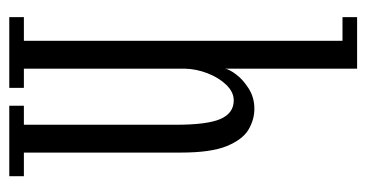

<svg xmlns="http://www.w3.org/2000/svg" viewBox="-208 -582 790 414"><g transform="rotate(90 187.0 -375.0)"><path d="M17 0V-31.5H68V-718.5H17V-750H128V-465Q129 -473.5 140 -488.5Q151 -503.5 170.5 -516Q190 -528.5 214.5 -528.5Q238 -528.5 259.5 -515.8Q281 -503 295 -469Q309 -435 309 -370V-31.5H360V0H208V-31.5H249V-359Q249 -427 236.5 -455.5Q224 -484 196.5 -484Q178.5 -484 163 -468Q147.5 -452 138 -427.5Q128.5 -403 128 -377.5V-31.5H169.5V0Z"/></g></svg>

Font: Imbue Light
Style: Regular
Weight: 300
Designer: Tyler Finck
Foundry: Etcetera Type Company
Version: Version 1.102